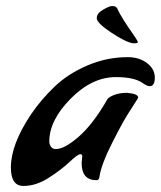

<svg xmlns="http://www.w3.org/2000/svg" viewBox="-20 -574 532 635"><path d="M372 -537 378 -526Q388 -508 403 -486Q436 -439 436 -435Q436 -431 426 -431H419Q395 -435 347.5 -466.5Q300 -498 300 -514Q300 -530 321 -542Q342 -554 350.5 -554Q359 -554 362.5 -551.5Q366 -549 367.5 -546.5Q369 -544 372 -537ZM250 -35 252 -56Q252 -64 246 -64Q237 -64 209.5 -38Q182 -12 140.5 14.5Q99 41 57.5 41Q16 41 16 -20Q16 -96 82 -195Q116 -245 160.5 -287.5Q205 -330 269 -357.5Q333 -385 403 -385Q440 -385 466 -365.5Q492 -346 492 -317.5Q492 -289 475 -289Q466 -289 451 -300Q423 -319 363 -319Q284 -319 213.5 -247.5Q143 -176 143 -106Q143 -97 148.5 -89Q154 -81 164 -81Q194 -81 241 -122.5Q288 -164 333 -242Q336 -251 355 -259Q374 -267 400 -267Q437 -264 437 -251Q437 -250 429.5 -238.5Q422 -227 403 -197Q384 -167 349.5 -98.5Q315 -30 309 10Q308 22 299 22Q250 22 250 -35Z"/></svg>

Font: Condiment
Style: Regular
Weight: 400
Designer: Angel Koziupa, Alejandro Paul
Foundry: Angel Koziupa, Alejandro Paul
Version: Version 1.001